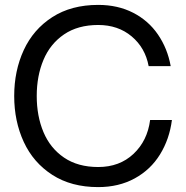

<svg xmlns="http://www.w3.org/2000/svg" viewBox="-20 -752 760 784"><path d="M38 -360Q38 -463 77 -547.5Q116 -632 193.5 -682Q271 -732 381 -732Q461 -732 523.5 -700Q586 -668 625 -611Q664 -554 677 -482H587Q573 -557 517.5 -603.5Q462 -650 381 -650Q298 -650 241.5 -611.5Q185 -573 157.5 -507.5Q130 -442 130 -360Q130 -278 157.5 -212.5Q185 -147 241.5 -108.5Q298 -70 381 -70Q468 -70 525 -123.5Q582 -177 593 -262H682Q672 -184 633.5 -121.5Q595 -59 530 -23.5Q465 12 381 12Q271 12 193.5 -38Q116 -88 77 -172.5Q38 -257 38 -360Z"/></svg>

Font: Aspekta 400
Style: Regular
Weight: 400
Designer: Ivo Dolenc
Version: Version 2.000